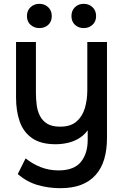

<svg xmlns="http://www.w3.org/2000/svg" viewBox="-20 -747 643 1005"><path d="M295 238Q234 238 177 221.5Q120 205 73 164L114 82Q150 111 193.5 128Q237 145 286 145Q367 145 403 101Q439 57 439 -14V-65Q421 -40 394.5 -23.5Q368 -7 336 0.5Q304 8 271 8Q194 8 148.5 -23.5Q103 -55 83.5 -110Q64 -165 64 -237V-527H168V-262Q168 -230 172 -198Q176 -166 189 -140.5Q202 -115 227 -99.5Q252 -84 295 -84Q349 -84 380 -110.5Q411 -137 424 -180.5Q437 -224 437 -275V-527H540V-25Q540 37 525.5 86Q511 135 480.5 169Q450 203 404.5 220.5Q359 238 295 238ZM418 -600Q391 -600 372.5 -617Q354 -634 354 -663Q354 -692 372.5 -709.5Q391 -727 418 -727Q445 -727 464 -709.5Q483 -692 483 -663Q483 -634 464 -617Q445 -600 418 -600ZM186 -600Q159 -600 140 -617Q121 -634 121 -663Q121 -692 140 -709.5Q159 -727 186 -727Q213 -727 232 -709.5Q251 -692 251 -663Q251 -634 232.5 -617Q214 -600 186 -600Z"/></svg>

Font: Onest Medium
Style: Regular
Weight: 500
Designer: Dmitri Voloshin, Andrey Kudryavtsev
Foundry: Dmitri Voloshin, Andrey Kudryavtsev
Version: Version 1.000;gftools[0.9.33]